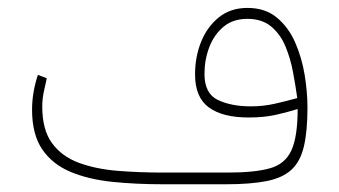

<svg xmlns="http://www.w3.org/2000/svg" viewBox="-20 -477 877 497"><path d="M750.5 -194.8Q720.7 -185.5 691.4 -179.2Q662.1 -172.9 623 -172.9Q556.2 -172.9 520.5 -199Q484.9 -225.1 484.9 -284.2Q484.9 -330.1 500.7 -369.1Q516.6 -408.2 546.9 -432.4Q577.1 -456.5 620.6 -456.5Q666.5 -456.5 696.5 -431.6Q726.6 -406.7 743.9 -367.4Q761.2 -328.1 768.6 -283.4Q775.9 -238.8 775.9 -198.7Q775.9 -137.7 766.8 -98.6Q757.8 -59.6 734.9 -38.1Q711.9 -16.6 670.4 -8.3Q628.9 0 564.5 0H402.3Q332 0 270.5 -6.3Q209 -12.7 162.4 -32.2Q115.7 -51.8 89.4 -90.3Q63 -128.9 63 -192.9Q63 -237.8 78.1 -283.2L101.1 -274.4Q96.7 -255.9 93 -237.5Q89.4 -219.2 89.4 -201.2Q89.4 -141.1 114.5 -106.7Q139.6 -72.3 183.3 -55.9Q227.1 -39.6 283.4 -34.9Q339.8 -30.3 402.3 -30.3H570.3Q639.2 -30.3 678.5 -41.3Q717.8 -52.2 734.1 -87.4Q750.5 -122.6 750.5 -194.8ZM629.4 -201.7Q661.6 -201.7 691.4 -208.5Q721.2 -215.3 749.5 -223.1Q745.1 -254.9 738.5 -290.3Q731.9 -325.7 718.8 -357.2Q705.6 -388.7 681.9 -408.4Q658.2 -428.2 620.1 -428.2Q583 -428.2 558.3 -407.5Q533.7 -386.7 521.5 -354.2Q509.3 -321.8 509.3 -285.6Q509.3 -234.9 543.9 -218.3Q578.6 -201.7 629.4 -201.7Z"/></svg>

Font: Vazirmatn UI NL Thin
Style: Regular
Weight: 100
Designer: Saber Rastikerdar
Foundry: Saber Rastikerdar
Version: Version 33.003